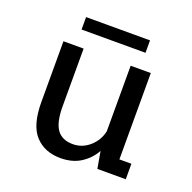

<svg xmlns="http://www.w3.org/2000/svg" viewBox="-118 -757 885 886"><g transform="rotate(20 325.0 -314.0)"><path d="M268 11.5Q190 11.5 143.8 -38.5Q97.5 -88.5 97.5 -202.5V-500H196.5V-217.5Q196.5 -138 221.8 -103.2Q247 -68.5 300 -68.5Q346 -68.5 382 -100.2Q418 -132 427.5 -178.5V-500H526.5V-76H585.5V0H446L431.5 -83Q409 -42 368 -15.2Q327 11.5 268 11.5ZM157.5 -579.5V-640.5H471.5V-579.5Z"/></g></svg>

Font: Trispace
Style: Regular
Weight: 400
Designer: Tyler Finck
Foundry: Etcetera Type Company
Version: Version 1.210; ttfautohint (v1.8.3)